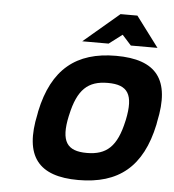

<svg xmlns="http://www.w3.org/2000/svg" viewBox="-51 -727 710 783"><g transform="rotate(5 304.5 -335.5)"><path d="M111 -256 109 -244C71 -69 135 9 298 9C463 9 559 -69 596 -244L598 -256C636 -431 573 -509 408 -509C245 -509 148 -431 111 -256ZM237 -248 238 -252C261 -358 303 -396 384 -396C466 -396 492 -358 470 -252L469 -248C446 -142 404 -104 323 -104C242 -104 214 -142 237 -248ZM265 -556H373L427 -597L464 -556H573L480 -680H411Z"/></g></svg>

Font: LT Wave Mono Bold
Style: Italic
Weight: 700
Designer: Daniel Lyons
Version: Version 2.5 (Glyphs App)